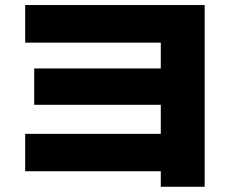

<svg xmlns="http://www.w3.org/2000/svg" viewBox="-20 -711 904 748"><path d="M606.4 -43.9H78.1V-189.5H606.4V-302.7H113.3V-444.3H606.4V-544.9H78.1V-691.4H777.3V16.6H606.4Z"/></svg>

Font: Pretendard GOV Black
Style: Regular
Weight: 900
Designer: Base glyphs from Inter by Rasmus Andersson; Hangeul glyphs from Noto Sans CJK(Source Han Sans) by Jang Soo-young and Kan
Foundry: Kil Hyung-jin
Version: Version 1.309